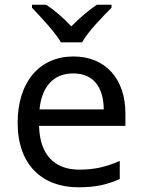

<svg xmlns="http://www.w3.org/2000/svg" viewBox="-20 -786 604 816"><path d="M239 -606H329C353 -651 416 -715 454 -753V-766H392C357 -743 319 -710 283 -674C250 -710 211 -743 176 -766H116V-753C152 -715 213 -651 239 -606ZM292 -546C150 -546 55 -440 55 -264C55 -85 160 10 313 10C386 10 434 -1 489 -25V-102C433 -78 385 -65 317 -65C210 -65 149 -130 146 -251H513V-304C513 -450 429 -546 292 -546ZM291 -474C380 -474 420 -412 421 -321H148C157 -417 207 -474 291 -474Z"/></svg>

Font: Noto Sans EgyptHiero
Style: Regular
Weight: 400
Designer: Monotype Design Team
Foundry: Monotype Imaging Inc.
Version: Version 2.002